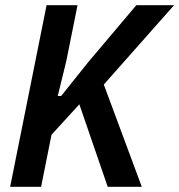

<svg xmlns="http://www.w3.org/2000/svg" viewBox="-20 -718 689 738"><path d="M285 -317 178 -200 138 0H19L159 -698H278L235 -484L202 -349H215L319 -479L504 -698H649L379 -393L525 0H394Z"/></svg>

Font: IBM Plex Sans Condensed SemiBold
Style: Italic
Weight: 600
Width: 3
Italic angle: -11°
Designer: Mike Abbink, Paul van der Laan, Pieter van Rosmalen
Foundry: Bold Monday
Version: Version 1.3